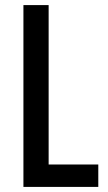

<svg xmlns="http://www.w3.org/2000/svg" viewBox="-20 -734 423 754"><path d="M72 0V-714H171V-88H366V0Z"/></svg>

Font: Noto Sans Tamil ExtraCondensed Medium
Style: Regular
Weight: 500
Width: 2
Designer: Jelle Bosma - Monotype Design Team
Foundry: Monotype Imaging Inc.
Version: Version 2.004; ttfautohint (v1.8.4.7-5d5b)